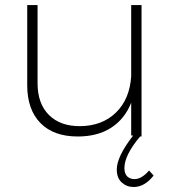

<svg xmlns="http://www.w3.org/2000/svg" viewBox="-20 -541 681 761"><path d="M87.9 -203.1V-521H128.9V-210.9Q128.9 -129.9 174.3 -85Q219.7 -40 298.8 -41Q385.3 -42 439.7 -95Q494.1 -147.9 500 -238.8V-521H541V0H535.2Q473.1 74.2 473.1 125Q473.1 147 484.1 158Q495.1 168.9 513.2 168.9Q541.5 168.9 570.8 134.8L588.9 154.8Q553.2 200.2 509.8 200.2Q482.4 200.2 462.6 182.4Q442.9 164.6 442.9 130.9Q442.9 79.6 507.8 -3.9H500V-133.8Q474.6 -69.8 420.9 -34.9Q367.2 0 288.1 0Q192.4 0 140.1 -53.5Q87.9 -106.9 87.9 -203.1Z"/></svg>

Font: Trueno UltraLight
Style: Regular
Weight: 250
Designer: Julieta Ulanovsky
Foundry: Julieta Ulanovsky
Version: Version 3.001b | FøM Fix